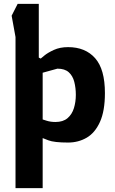

<svg xmlns="http://www.w3.org/2000/svg" viewBox="-20 -726 591 990"><path d="M60 244V-535L40 -645L71 -706H180V-429L190 -424Q190 -424 208 -439Q226 -454 257.5 -468.5Q289 -483 331 -483Q420 -483 470.5 -426Q521 -369 521 -246Q521 -154 495.5 -97.5Q470 -41 427 -16Q384 9 331 9Q259 9 229.5 -2.5Q200 -14 200 -14V244ZM266 -97Q305 -97 328 -116.5Q351 -136 361 -168Q371 -200 371 -237Q371 -273 363 -304Q355 -335 334.5 -353.5Q314 -372 276 -372L200 -351V-110Q200 -110 220.5 -103.5Q241 -97 266 -97Z"/></svg>

Font: Rowdies Light
Style: Regular
Weight: 300
Designer: Jaikishan Patel
Version: Version 1.000; ttfautohint (v1.8.3)